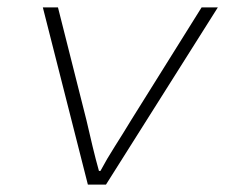

<svg xmlns="http://www.w3.org/2000/svg" viewBox="-20 -500 640 520"><path d="M218 0 96 -480H137L214 -175Q222 -140 230.5 -104.5Q239 -69 248 -37H252Q269 -69 291 -103.5Q313 -138 336 -176L526 -480H570L267 0Z"/></svg>

Font: Source Code Pro Light
Style: Italic
Weight: 300
Italic angle: -11°
Monospace: yes
Designer: Paul D. Hunt, Teo Tuominen
Foundry: Adobe Systems Incorporated
Version: Version 1.050;PS 1.000;hotconv 16.6.51;makeotf.lib2.5.65220